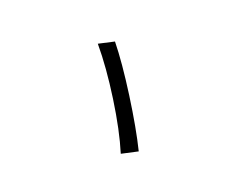

<svg xmlns="http://www.w3.org/2000/svg" viewBox="-79 -826 1158 966"><g transform="rotate(30 500.0 -342.5)"><path d="M293 -527.3 362.3 -580.1Q446.3 -506.8 560.1 -380.9Q673.8 -254.9 742.2 -161.1L669.9 -105.5Q606.4 -204.1 498 -325.2Q389.6 -446.3 293 -527.3Z"/></g></svg>

Font: Nasu
Style: Regular
Weight: 400
Designer: Ryoko NISHIZUKA (kana &amp; ideographs); Paul D. Hunt (Latin, Greek &amp; Cyrillic); Wenlong ZHANG (bopomofo); Sandoll C
Version: Version 2014.1215